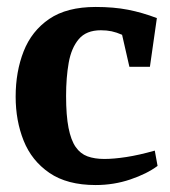

<svg xmlns="http://www.w3.org/2000/svg" viewBox="-20 -522 488 552"><path d="M255 10Q173 10 122 -25Q71 -60 48 -117.5Q25 -175 25 -244Q25 -316 48 -374.5Q71 -433 121.5 -467.5Q172 -502 255 -502Q307 -502 348 -494Q389 -486 431 -470L411 -330H352L331 -422Q315 -429 301 -432Q287 -435 270 -435Q228 -435 206.5 -409.5Q185 -384 177.5 -341.5Q170 -299 170 -246Q170 -190 177 -154.5Q184 -119 197.5 -99.5Q211 -80 231.5 -72.5Q252 -65 280 -65Q307 -65 343 -70.5Q379 -76 425 -89L433 -45Q402 -22 354.5 -6Q307 10 255 10Z"/></svg>

Font: Manuale
Style: Regular
Weight: 400
Designer: Eduardo Tunni / Pablo Cosgaya
Foundry: Eduardo Tunni / Pablo Cosgaya
Version: Version 1.002